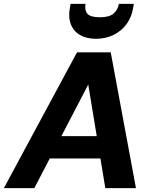

<svg xmlns="http://www.w3.org/2000/svg" viewBox="-44 -970 785 990"><path d="M-24 0 353 -700H527L657 0H499L411 -534L133 0ZM107 -153 166 -268H543L561 -153ZM451 -770Q402 -770 368.5 -789.5Q335 -809 321 -845.5Q307 -882 317 -933L320 -950H397Q391 -918 406.5 -899.5Q422 -881 471 -881Q519 -881 541 -899.5Q563 -918 569 -950H646L643 -932Q635 -881 608 -845Q581 -809 540.5 -789.5Q500 -770 451 -770Z"/></svg>

Font: DM Sans 17pt Black
Style: Italic
Weight: 900
Italic angle: -10°
Version: Version 4.004;gftools[0.9.30]